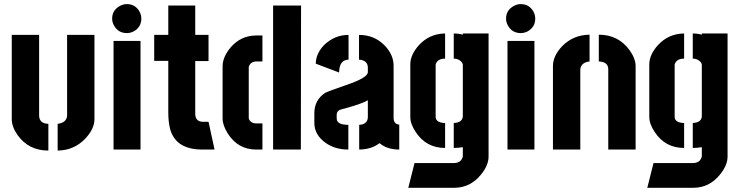

<svg xmlns="http://www.w3.org/2000/svg" viewBox="-20 -726 3588 932"><path d="M37.1 -147.5V-556.6H169.9V-163.1Q171.9 -126 214.8 -125V4.9Q119.1 4.9 65.4 -70.3Q37.1 -110.4 37.1 -147.5ZM259.8 4.9V-125Q301.8 -129.9 305.7 -163.1V-556.6H438.5V-147.5Q438.5 -101.6 395.5 -54.7Q340.8 3.9 259.8 4.9Z M524.4 -635.7Q524.4 -675.8 560.5 -696.3Q577.1 -706.1 595.7 -706.1Q636.7 -706.1 657.2 -669.9Q666 -653.3 666 -635.7Q666 -594.7 629.9 -574.2Q613.3 -565.4 595.7 -565.4Q553.7 -565.4 533.2 -602.5Q524.4 -618.2 524.4 -635.7ZM531.2 0V-527.3H662.1V0Z M728.5 -430.7V-556.6H796.9V-699.2H927.7V-556.6H992.2V-429.7H927.7V-170.9Q929.7 -135.7 963.9 -134.8H992.2L1021.5 0H962.9Q835 0 806.6 -96.7Q796.9 -131.8 796.9 -180.7V-430.7Z M1060.5 -151.4V-405.3Q1061.5 -451.2 1100.6 -497.1Q1149.4 -552.7 1221.7 -553.7H1253.9V-427.7H1221.7Q1193.4 -424.8 1187.5 -400.4V-153.3Q1187.5 -142.6 1201.2 -132.8Q1210.9 -127 1223.6 -127H1253.9V0H1223.6Q1134.8 0 1085 -79.1Q1060.5 -118.2 1060.5 -151.4ZM1305.7 0V-699.2H1441.4L1440.4 0Z M1505.9 -128.9Q1505.9 -72.3 1559.6 -33.2Q1605.5 0 1670.9 0V-120.1Q1621.1 -120.1 1615.2 -143.6Q1614.3 -149.4 1614.3 -155.3V-168.9Q1615.2 -185.5 1627 -191.4Q1631.8 -194.3 1663.1 -202.1Q1739.3 -223.6 1765.6 -239.3V-159.2Q1765.6 -129.9 1738.3 -122.1Q1731.4 -120.1 1723.6 -120.1V0Q1784.2 -1 1822.3 -31.2Q1858.4 0 1918 0V-121.1Q1891.6 -123 1890.6 -152.3V-407.2Q1890.6 -460.9 1845.7 -506.8Q1795.9 -556.6 1722.7 -556.6V-436.5Q1764.6 -433.6 1765.6 -398.4V-376Q1765.6 -348.6 1661.1 -313.5Q1571.3 -282.2 1558.6 -275.4Q1506.8 -241.2 1505.9 -178.7ZM1512.7 -417 1626 -374Q1627 -435.5 1671.9 -436.5V-556.6Q1604.5 -556.6 1553.7 -507.8Q1513.7 -466.8 1512.7 -417Z M1961.9 185.5 1992.2 65.4H2185.5Q2216.8 64.5 2225.6 37.1Q2226.6 35.2 2226.6 34.2V-11.7Q2206.1 -7.8 2182.6 -7.8V-128.9Q2224.6 -130.9 2226.6 -161.1V-410.2Q2226.6 -423.8 2209 -434.6Q2197.3 -441.4 2182.6 -441.4V-563.5Q2206.1 -563.5 2226.6 -557.6V-563.5H2351.6V34.2Q2351.6 77.1 2313.5 123Q2262.7 184.6 2187.5 185.5ZM1971.7 -158.2V-415Q1972.7 -461.9 2013.7 -506.8Q2064.5 -562.5 2140.6 -563.5V-441.4Q2105.5 -441.4 2095.7 -416Q2094.7 -413.1 2094.7 -412.1V-159.2Q2094.7 -136.7 2123 -130.9Q2130.9 -128.9 2140.6 -128.9V-7.8Q2048.8 -7.8 1998 -85Q1971.7 -124 1971.7 -158.2Z M2436.5 -635.7Q2436.5 -675.8 2472.7 -696.3Q2489.3 -706.1 2507.8 -706.1Q2548.8 -706.1 2569.3 -669.9Q2578.1 -653.3 2578.1 -635.7Q2578.1 -594.7 2542 -574.2Q2525.4 -565.4 2507.8 -565.4Q2465.8 -565.4 2445.3 -602.5Q2436.5 -618.2 2436.5 -635.7ZM2443.4 0V-527.3H2574.2V0Z M2664.1 0V-405.3Q2664.1 -454.1 2708 -501Q2761.7 -556.6 2841.8 -557.6V-427.7Q2800.8 -422.9 2796.9 -389.6V0ZM2886.7 -427.7V-557.6Q2981.4 -557.6 3036.1 -482.4Q3065.4 -441.4 3065.4 -405.3V0H2932.6V-389.6Q2932.6 -421.9 2896.5 -426.8Q2891.6 -427.7 2886.7 -427.7Z M3122.1 185.5 3152.3 65.4H3345.7Q3377 64.5 3385.7 37.1Q3386.7 35.2 3386.7 34.2V-11.7Q3366.2 -7.8 3342.8 -7.8V-128.9Q3384.8 -130.9 3386.7 -161.1V-410.2Q3386.7 -423.8 3369.1 -434.6Q3357.4 -441.4 3342.8 -441.4V-563.5Q3366.2 -563.5 3386.7 -557.6V-563.5H3511.7V34.2Q3511.7 77.1 3473.6 123Q3422.9 184.6 3347.7 185.5ZM3131.8 -158.2V-415Q3132.8 -461.9 3173.8 -506.8Q3224.6 -562.5 3300.8 -563.5V-441.4Q3265.6 -441.4 3255.9 -416Q3254.9 -413.1 3254.9 -412.1V-159.2Q3254.9 -136.7 3283.2 -130.9Q3291 -128.9 3300.8 -128.9V-7.8Q3209 -7.8 3158.2 -85Q3131.8 -124 3131.8 -158.2Z"/></svg>

Font: Post No Bills Jaffna ExtraBold
Style: Regular
Weight: 800
Designer: Kosala Senevirathne, Siva Puranthara, Lasantha Premarathna, Tharique Azeez
Foundry: Mooniak
Version: Version 1.220 ; ttfautohint (v1.6)